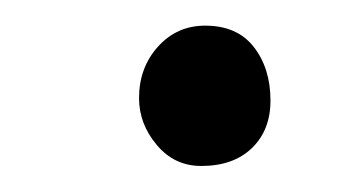

<svg xmlns="http://www.w3.org/2000/svg" viewBox="-20 -329 268 149"><path d="M136.2 -200.2Q115.2 -200.2 101.6 -216.6Q87.9 -232.9 87.9 -252.9Q87.9 -276.4 102.5 -292.7Q117.2 -309.1 139.2 -309.1Q164.1 -309.1 177 -292.5Q189.9 -275.9 189.9 -251Q189.9 -228 175.5 -214.1Q161.1 -200.2 136.2 -200.2Z"/></svg>

Font: Junicode SmCond Light
Style: Italic
Weight: 300
Width: 4
Italic angle: -11°
Designer: Peter S. Baker
Version: Version 2.206